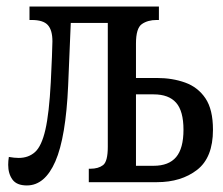

<svg xmlns="http://www.w3.org/2000/svg" viewBox="-20 -556 680 586"><path d="M62 10Q31 10 18 -8Q5 -26 5 -53Q5 -59 5.5 -65Q6 -71 7 -77Q24 -74 37 -74Q67 -74 87 -92Q107 -110 118.5 -160Q130 -210 135 -305Q137 -348 138.5 -382Q140 -416 140 -430Q140 -464 126 -479.5Q112 -495 77 -495H70V-536H465V-495H458Q431 -495 413 -482.5Q395 -470 395 -423V-318H459Q506 -318 545 -304Q584 -290 607 -256Q630 -222 630 -160Q630 -75 581.5 -37.5Q533 0 459 0H251V-41H256Q280 -41 294.5 -52Q309 -63 309 -108V-486H196L188 -295Q181 -137 149 -63.5Q117 10 62 10ZM395 -50H449Q495 -50 517.5 -76.5Q540 -103 540 -160Q540 -217 517.5 -242.5Q495 -268 449 -268H395Z"/></svg>

Font: Noto Serif ExtraCondensed
Style: Regular
Weight: 400
Width: 2
Designer: Monotype Design Team
Foundry: Monotype Imaging Inc.
Version: Version 2.015